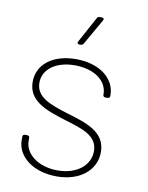

<svg xmlns="http://www.w3.org/2000/svg" viewBox="-81 -759 633 822"><g transform="rotate(10 236.0 -348.0)"><path d="M220 -569H226C231 -569 235 -572 238 -576L302 -688C306 -695 303 -700 295 -700H286C281 -700 276 -698 274 -693L213 -581C209 -574 212 -569 220 -569ZM222 4C324 4 391 -53 391 -131C391 -221 303 -245 220 -270C144 -294 80 -315 80 -379C80 -437 135 -478 217 -478C304 -478 359 -434 359 -378V-375C359 -369 363 -365 369 -365H379C385 -365 389 -369 389 -375V-378C389 -450 321 -505 218 -505C119 -505 51 -455 51 -377C51 -294 130 -267 213 -241C288 -218 361 -200 361 -130C361 -68 305 -22 221 -22C134 -22 78 -71 78 -124V-138C78 -144 74 -148 68 -148H58C52 -148 48 -144 48 -138V-123C48 -54 117 4 222 4Z"/></g></svg>

Font: Barlow Thin
Style: Regular
Weight: 250
Designer: Jeremy Tribby
Foundry: Tribby Type
Version: Version 1.422;hotconv 1.0.109;makeotfexe 2.5.65596